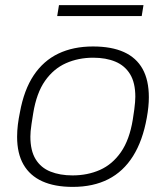

<svg xmlns="http://www.w3.org/2000/svg" viewBox="-20 -720 650 752"><path d="M265 12Q194 12 145.5 -10Q97 -32 72 -75.5Q47 -119 47 -184Q47 -208 50 -232Q53 -256 58 -280Q74 -368 112 -425Q150 -482 208.5 -510Q267 -538 344 -538Q417 -538 465.5 -516Q514 -494 538.5 -450Q563 -406 563 -339Q563 -321 561 -301Q559 -281 555 -259Q539 -169 501 -108.5Q463 -48 404 -18Q345 12 265 12ZM264 -33Q323 -33 371.5 -54.5Q420 -76 453.5 -124Q487 -172 500 -251Q504 -275 506 -291.5Q508 -308 509 -319.5Q510 -331 510 -341Q510 -396 489.5 -429.5Q469 -463 432 -478.5Q395 -494 345 -494Q287 -494 238.5 -472.5Q190 -451 156.5 -403.5Q123 -356 110 -276Q106 -251 103.5 -234.5Q101 -218 100 -206.5Q99 -195 99 -185Q99 -130 119.5 -96.5Q140 -63 177.5 -48Q215 -33 264 -33ZM204 -657 211 -700H542L535 -657Z"/></svg>

Font: Archivo SemiExpanded Thin
Style: Italic
Weight: 250
Width: 6
Italic angle: -10°
Designer: Hector Gatti
Foundry: Omnibus-Type
Version: Version 2.001